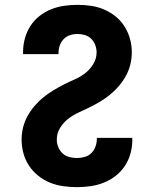

<svg xmlns="http://www.w3.org/2000/svg" viewBox="-20 -763 640 791"><path d="M297 8Q269 8 240.5 4Q212 0 186 -10.5Q160 -21 137.5 -39Q115 -57 99.5 -80.5Q84 -104 76.5 -131.5Q69 -159 69 -188Q69 -213 75 -237.5Q81 -262 93 -284Q105 -306 121.5 -325.5Q138 -345 157.5 -361Q177 -377 198.5 -390Q220 -403 242.5 -414.5Q265 -426 288 -436Q311 -446 331 -461.5Q351 -477 364.5 -499.5Q378 -522 378 -547Q378 -562 372.5 -577Q367 -592 356 -603Q345 -614 330 -618.5Q315 -623 299 -623Q283 -623 268 -618Q253 -613 242 -601.5Q231 -590 226 -575Q221 -560 221 -544V-540H75V-549Q75 -577 82.5 -604.5Q90 -632 105 -655.5Q120 -679 142 -696.5Q164 -714 190 -724.5Q216 -735 243.5 -739Q271 -743 299 -743Q327 -743 355 -739Q383 -735 408.5 -724Q434 -713 456 -695.5Q478 -678 493 -654Q508 -630 515.5 -603Q523 -576 523 -548Q523 -522 517 -497.5Q511 -473 499 -451Q487 -429 470.5 -409.5Q454 -390 434.5 -374Q415 -358 393.5 -345Q372 -332 349.5 -321Q327 -310 304 -299.5Q281 -289 261 -273.5Q241 -258 227.5 -236Q214 -214 214 -188Q214 -172 220 -157Q226 -142 238 -131Q250 -120 265.5 -116Q281 -112 297 -112Q313 -112 329 -116.5Q345 -121 356.5 -132.5Q368 -144 373.5 -159.5Q379 -175 379 -191V-195H525V-186Q525 -158 517.5 -130.5Q510 -103 494.5 -79.5Q479 -56 456.5 -38.5Q434 -21 407.5 -10.5Q381 0 353 4Q325 8 297 8Z"/></svg>

Font: Iosevka Aile Heavy
Style: Regular
Weight: 900
Designer: Belleve Invis
Foundry: Belleve Invis
Version: Version 31.1.0; ttfautohint (v1.8.4)